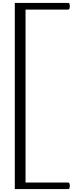

<svg xmlns="http://www.w3.org/2000/svg" viewBox="-20 -906 501 1323"><path d="M450 397H82V-886H450Q461 -886 461 -863Q461 -840 450 -840H156V352H450Q461 352 461 374.5Q461 397 450 397Z"/></svg>

Font: Sedan
Style: Regular
Weight: 400
Designer: Sebastian Salazar
Foundry: Sebastian Salazar
Version: Version 1.001